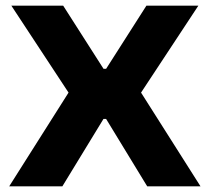

<svg xmlns="http://www.w3.org/2000/svg" viewBox="-20 -659 741 679"><path d="M12.5 0 232.4 -347.3V-316.3L20.1 -639H203.4L346.1 -415.7H355.3L497.8 -639H681.5L468.8 -316.3V-347.3L689.1 0H500.6L355.3 -238.3H345.9L200.5 0Z"/></svg>

Font: Anek Gurmukhi Medium SemiExpanded
Style: Regular
Weight: 500
Width: 6
Version: Version 1.003